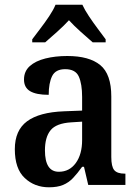

<svg xmlns="http://www.w3.org/2000/svg" viewBox="-20 -786 587 816"><path d="M188 10Q127 10 85 -29.5Q43 -69 43 -152Q43 -232 95 -270.5Q147 -309 252 -313L329 -316V-374Q329 -429 315 -460.5Q301 -492 257 -492Q216 -492 201.5 -462.5Q187 -433 187 -383Q134 -383 108 -398.5Q82 -414 82 -448Q82 -483 106.5 -505Q131 -527 173 -537.5Q215 -548 266 -548Q359 -548 406 -509.5Q453 -471 453 -376V-119Q453 -78 465.5 -63Q478 -48 510 -48H513V0H355L337 -77H329Q309 -49 290.5 -29.5Q272 -10 248 0Q224 10 188 10ZM230 -56Q275 -56 302 -93Q329 -130 329 -191V-269L282 -266Q219 -262 195 -232.5Q171 -203 171 -147Q171 -56 230 -56ZM117 -619Q131 -638 151 -664Q171 -690 189 -717Q207 -744 216 -766H330Q340 -744 358 -717Q376 -690 395.5 -664Q415 -638 429 -619V-606H374Q353 -624 323.5 -650.5Q294 -677 273 -700Q252 -677 223 -651Q194 -625 172 -606H117Z"/></svg>

Font: Noto Serif Ethiopic SemiCondensed SemiBold
Style: Regular
Weight: 600
Width: 4
Designer: Monotype Design Team
Foundry: Monotype Imaging Inc.
Version: Version 2.102; ttfautohint (v1.8.4.7-5d5b)